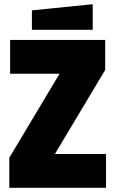

<svg xmlns="http://www.w3.org/2000/svg" viewBox="-20 -889 546 909"><path d="M24 0V-142L262 -540H28V-700H478V-558L240 -160H482V0ZM131 -748V-840L419 -869V-748Z"/></svg>

Font: Tektur SemiCondensed ExtraBold
Style: Regular
Weight: 800
Width: 4
Designer: Adam Jagosz
Foundry: Adam Jagosz
Version: Version 1.005;gftools[0.9.30]